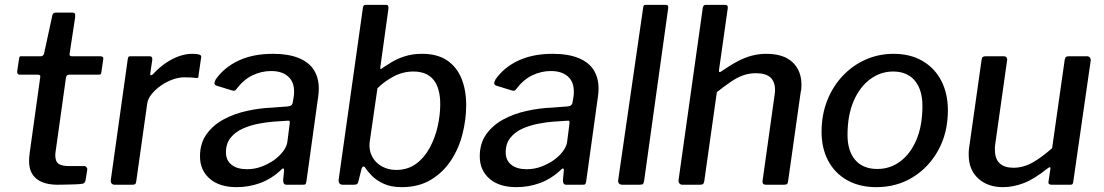

<svg xmlns="http://www.w3.org/2000/svg" viewBox="-20 -762 4553 792"><path d="M218 0Q161 0 130.5 -24.5Q100 -49 100 -97Q100 -104 100.5 -112Q101 -120 102 -128L146 -444Q147 -450 144 -452Q141 -454 135 -454H60Q50 -454 51 -469L59 -522Q60 -528 62 -529Q64 -530 70 -530H150Q154 -530 157.5 -533.5Q161 -537 162 -542L196 -699Q198 -710 211 -710H280Q286 -710 288.5 -706Q291 -702 290 -691L267 -539Q266 -535 268.5 -532.5Q271 -530 275 -530H393Q399 -530 403 -527.5Q407 -525 406 -519L398 -463Q397 -457 395 -455.5Q393 -454 385 -454H265Q254 -454 252 -441L211 -148Q210 -141 209 -135Q208 -129 208 -123Q208 -95 222 -86Q236 -77 264 -77H328Q333 -77 337 -72Q341 -67 340 -62L333 -19Q331 -6 320 -4Q307 -2 288 -1.5Q269 -1 250 -0.5Q231 0 218 0Z M453 0Q444 0 440 -5.5Q436 -11 437 -19L507 -518Q508 -526 510.5 -528Q513 -530 519 -530H597Q603 -530 606 -526.5Q609 -523 608 -514L600 -460Q599 -452 602 -451.5Q605 -451 611 -456Q638 -485 666 -503.5Q694 -522 721 -531Q748 -540 772 -540Q792 -540 801.5 -537Q811 -534 810 -527L799 -451Q799 -444 797 -442Q795 -440 791 -440Q778 -442 764 -442.5Q750 -443 739 -443Q717 -443 692 -434Q667 -425 644 -409Q621 -393 605 -373Q589 -353 587 -333L542 -14Q541 -5 537.5 -2.5Q534 0 524 0H453Z M1136 -58Q1098 -23 1052 -6.5Q1006 10 956 10Q885 10 845 -25Q805 -60 805 -117Q805 -171 832 -208.5Q859 -246 902.5 -269.5Q946 -293 998.5 -304.5Q1051 -316 1101 -318L1167 -323Q1186 -324 1188 -341L1192 -366Q1193 -371 1193 -376Q1193 -381 1193 -386Q1193 -425 1168 -447Q1143 -469 1098 -469Q1058 -469 1021 -451Q984 -433 954 -393Q951 -389 947.5 -388Q944 -387 937 -389L872 -409Q867 -411 865 -416Q863 -421 869 -433Q904 -484 964 -512Q1024 -540 1105 -540Q1170 -540 1212.5 -522.5Q1255 -505 1275 -473Q1295 -441 1295 -397Q1295 -390 1294.5 -382.5Q1294 -375 1293 -367L1244 -14Q1242 -4 1240 -2Q1238 0 1229 0H1162Q1154 0 1151 -5Q1148 -10 1148 -19L1152 -60Q1151 -75 1136 -58ZM1175 -252Q1176 -260 1174.5 -262.5Q1173 -265 1165 -264L1106 -260Q1079 -258 1045.5 -251.5Q1012 -245 981.5 -231.5Q951 -218 931.5 -194Q912 -170 912 -133Q912 -101 935 -82.5Q958 -64 999 -64Q1031 -64 1059.5 -75Q1088 -86 1111 -102Q1134 -119 1148 -138Q1162 -157 1165 -174Z M1394 0Q1384 0 1380 -6Q1376 -12 1377 -21L1477 -730Q1478 -737 1481 -739.5Q1484 -742 1489 -742H1573Q1580 -742 1581.5 -736.5Q1583 -731 1582 -724L1549 -486Q1548 -477 1550.5 -477Q1553 -477 1561 -484Q1575 -493 1597 -506.5Q1619 -520 1650.5 -530Q1682 -540 1721 -540Q1784 -540 1824 -513Q1864 -486 1883.5 -438.5Q1903 -391 1903 -328Q1903 -270 1888 -210Q1873 -150 1840.5 -100.5Q1808 -51 1757.5 -20.5Q1707 10 1637 10Q1594 10 1564 -3.5Q1534 -17 1515 -36Q1496 -55 1486 -71Q1483 -76 1478.5 -75Q1474 -74 1471 -64L1459 -16Q1457 -6 1453 -3Q1449 0 1439 0ZM1505 -177Q1501 -143 1515 -116.5Q1529 -90 1555.5 -75.5Q1582 -61 1614 -61Q1662 -61 1696.5 -86.5Q1731 -112 1753 -153Q1775 -194 1785.5 -241Q1796 -288 1796 -332Q1796 -398 1768.5 -432.5Q1741 -467 1685 -467Q1642 -467 1603.5 -446.5Q1565 -426 1537 -398Z M2290 -58Q2252 -23 2206 -6.5Q2160 10 2110 10Q2039 10 1999 -25Q1959 -60 1959 -117Q1959 -171 1986 -208.5Q2013 -246 2056.5 -269.5Q2100 -293 2152.5 -304.5Q2205 -316 2255 -318L2321 -323Q2340 -324 2342 -341L2346 -366Q2347 -371 2347 -376Q2347 -381 2347 -386Q2347 -425 2322 -447Q2297 -469 2252 -469Q2212 -469 2175 -451Q2138 -433 2108 -393Q2105 -389 2101.5 -388Q2098 -387 2091 -389L2026 -409Q2021 -411 2019 -416Q2017 -421 2023 -433Q2058 -484 2118 -512Q2178 -540 2259 -540Q2324 -540 2366.5 -522.5Q2409 -505 2429 -473Q2449 -441 2449 -397Q2449 -390 2448.5 -382.5Q2448 -375 2447 -367L2398 -14Q2396 -4 2394 -2Q2392 0 2383 0H2316Q2308 0 2305 -5Q2302 -10 2302 -19L2306 -60Q2305 -75 2290 -58ZM2329 -252Q2330 -260 2328.5 -262.5Q2327 -265 2319 -264L2260 -260Q2233 -258 2199.5 -251.5Q2166 -245 2135.5 -231.5Q2105 -218 2085.5 -194Q2066 -170 2066 -133Q2066 -101 2089 -82.5Q2112 -64 2153 -64Q2185 -64 2213.5 -75Q2242 -86 2265 -102Q2288 -119 2302 -138Q2316 -157 2319 -174Z M2637 -16Q2635 -5 2631.5 -2.5Q2628 0 2616 0H2548Q2538 0 2533.5 -5Q2529 -10 2530 -19L2633 -730Q2634 -738 2636 -740Q2638 -742 2645 -742H2727Q2739 -742 2736 -726Z M2795 0Q2787 0 2782.5 -5.5Q2778 -11 2779 -19L2879 -730Q2881 -738 2884 -740Q2887 -742 2893 -742H2971Q2984 -742 2982 -728L2946 -474Q2944 -461 2953 -466Q2992 -493 3022.5 -509Q3053 -525 3081.5 -532.5Q3110 -540 3141 -540Q3212 -540 3249 -505.5Q3286 -471 3286 -412Q3286 -405 3285.5 -397.5Q3285 -390 3283 -383L3231 -15Q3230 -6 3226.5 -3Q3223 0 3214 0H3140Q3122 0 3126 -19L3175 -369Q3176 -375 3176.5 -380.5Q3177 -386 3177 -391Q3177 -425 3158 -442.5Q3139 -460 3098 -460Q3070 -460 3045 -451Q3020 -442 2994.5 -424.5Q2969 -407 2937 -382L2885 -14Q2883 -5 2879.5 -2.5Q2876 0 2866 0Z M3595 10Q3526 10 3475 -18.5Q3424 -47 3396.5 -98.5Q3369 -150 3369 -218Q3369 -289 3392.5 -348Q3416 -407 3457 -450Q3498 -493 3551.5 -516.5Q3605 -540 3666 -540Q3735 -540 3785.5 -510.5Q3836 -481 3863 -428.5Q3890 -376 3890 -307Q3890 -215 3851 -143.5Q3812 -72 3745.5 -31Q3679 10 3595 10ZM3599 -65Q3652 -65 3694 -96.5Q3736 -128 3760.5 -186Q3785 -244 3785 -325Q3785 -392 3753.5 -429.5Q3722 -467 3664 -467Q3612 -467 3569 -435Q3526 -403 3501 -344.5Q3476 -286 3476 -205Q3476 -139 3508 -102Q3540 -65 3599 -65Z M4117 10Q4054 10 4015 -26Q3976 -62 3976 -122Q3976 -129 3976 -135.5Q3976 -142 3977 -148L4029 -515Q4030 -524 4034 -527Q4038 -530 4046 -530H4120Q4128 -530 4132 -525Q4136 -520 4134 -511L4085 -165Q4084 -160 4084 -154.5Q4084 -149 4084 -145Q4084 -106 4104 -88Q4124 -70 4160 -70Q4202 -70 4241 -92.5Q4280 -115 4320 -151L4372 -516Q4374 -525 4377.5 -527.5Q4381 -530 4391 -530H4463Q4471 -530 4475.5 -525Q4480 -520 4479 -511L4407 -11Q4406 -5 4404 -2.5Q4402 0 4395 0H4317Q4312 0 4308 -2.5Q4304 -5 4305 -12L4313 -66Q4314 -71 4311 -72Q4308 -73 4302 -68Q4246 -23 4202.5 -6.5Q4159 10 4117 10Z"/></svg>

Font: Libre Franklin Medium
Style: Italic
Weight: 500
Italic angle: -8°
Designer: Pablo Impallari, Rodrigo Fuenzalida, Nhung Nguyen
Foundry: Impallari Type
Version: Version 3.000